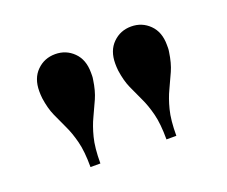

<svg xmlns="http://www.w3.org/2000/svg" viewBox="-62 -851 561 475"><g transform="rotate(-20 218.0 -614.0)"><path d="M305 -467.5Q305 -509 298.2 -535.2Q291.5 -561.5 282 -581.2Q272.5 -601 263.8 -620.8Q255 -640.5 251 -668.5Q250.5 -674 250.2 -678.2Q250 -682.5 250 -687Q250 -721 269.8 -740.5Q289.5 -760 318 -760Q346.5 -760 366.2 -740.5Q386 -721 386 -687Q386 -682.5 386 -678.2Q386 -674 385 -668.5Q381 -640.5 372.2 -620.8Q363.5 -601 354 -581.2Q344.5 -561.5 337.8 -535.2Q331 -509 331 -467.5ZM105 -467.5Q105 -509 98.2 -535.2Q91.5 -561.5 82 -581.2Q72.5 -601 63.8 -620.8Q55 -640.5 51 -668.5Q50.5 -674 50.2 -678.2Q50 -682.5 50 -687Q50 -721 69.8 -740.5Q89.5 -760 118 -760Q146.5 -760 166.2 -740.5Q186 -721 186 -687Q186 -682.5 186 -678.2Q186 -674 185 -668.5Q181 -640.5 172.2 -620.8Q163.5 -601 154 -581.2Q144.5 -561.5 137.8 -535.2Q131 -509 131 -467.5Z"/></g></svg>

Font: Bodoni Moda SC 9pt SemiBold
Style: Regular
Weight: 600
Designer: Owen Earl
Foundry: indestructible type
Version: Version 2.005